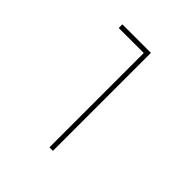

<svg xmlns="http://www.w3.org/2000/svg" viewBox="-206 -928 1078 1078"><g transform="rotate(45 333.5 -389.0)"><path d="M380 0H352.2V-748.9H153.3V-777.8H380Z"/></g></svg>

Font: Paperlogy 1 Thin
Style: Regular
Weight: 250
Designer: redesigned by Lee Juim, glyphs from Gmarket Sans & Montserrat
Foundry: PT&
Version: Version 1.001